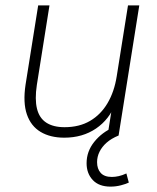

<svg xmlns="http://www.w3.org/2000/svg" viewBox="-20 -504 585 714"><path d="M219 8Q167 8 131 -13.5Q95 -35 80 -78.5Q65 -122 75 -189L122 -484H164L117 -188Q109 -135 117.5 -100Q126 -65 152 -48Q178 -31 220 -31Q275 -31 315 -54.5Q355 -78 380 -120.5Q405 -163 414 -220L456 -484H498L421 0H380L399 -120H410Q387 -60 337 -26Q287 8 219 8ZM391 190Q348 190 325 165.5Q302 141 302 103Q302 59 330.5 23.5Q359 -12 403 -31L421 0Q394 11 376.5 26.5Q359 42 350 60.5Q341 79 341 99Q341 124 354.5 139Q368 154 396 154Q408 154 421.5 151Q435 148 450 141L459 175Q449 180 430 185Q411 190 391 190Z"/></svg>

Font: Nunito Sans 12pt ExtraLight
Style: Italic
Weight: 200
Italic angle: -9°
Designer: Vernon Adams
Foundry: Vernon Adams
Version: Version 3.101;gftools[0.9.27]